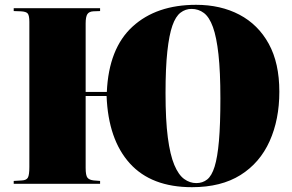

<svg xmlns="http://www.w3.org/2000/svg" viewBox="-20 -764 1213 798"><path d="M778 14Q609 14 519.5 -85Q430 -184 423 -365H336V-66Q336 -35 343.5 -25.5Q351 -16 370 -14L396 -12V0H37V-12L71 -14Q90 -15 96 -26Q102 -37 102 -70V-673Q102 -699 95.5 -707.5Q89 -716 66 -717L37 -718V-730H396V-718L368 -717Q350 -716 343 -705Q336 -694 336 -667V-382H424Q432 -563 531 -653.5Q630 -744 795 -744Q897 -744 975 -703Q1053 -662 1097 -582Q1141 -502 1141 -383Q1141 -267 1100.5 -177Q1060 -87 979.5 -36.5Q899 14 778 14ZM796 -3Q822 -3 841 -18Q860 -33 872 -71.5Q884 -110 890 -178.5Q896 -247 896 -355Q896 -466 888 -538Q880 -610 865 -651.5Q850 -693 827.5 -710Q805 -727 776 -727Q751 -727 730.5 -711.5Q710 -696 696.5 -657.5Q683 -619 675.5 -550.5Q668 -482 668 -377Q668 -265 677.5 -192.5Q687 -120 704.5 -78.5Q722 -37 745.5 -20Q769 -3 796 -3Z"/></svg>

Font: Literata 72pt Black
Style: Regular
Weight: 900
Designer: Latin by Veronika Burian and Jose Scaglione. Greek by Irene Vlachou. Cyrillic by Vera Evstafieva.
Foundry: TypeTogether
Version: Version 3.002